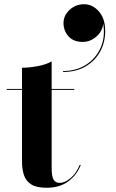

<svg xmlns="http://www.w3.org/2000/svg" viewBox="-20 -880 546 907"><path d="M280 -771Q280 -807 308.8 -833.5Q337.5 -860 377 -860Q417.5 -860 447.2 -826Q477 -792 477 -733.5Q477 -679.5 452.8 -635.8Q428.5 -592 384 -566Q339.5 -540 278 -540V-544.5Q340 -544.5 386.5 -574.2Q433 -604 455.5 -654.8Q478 -705.5 467.5 -769Q465 -734 436.2 -708Q407.5 -682 370.5 -682Q327 -682 303.5 -708.5Q280 -735 280 -771ZM361.5 -100.5Q343 -53 302.2 -23Q261.5 7 200.5 7Q152 7 127 -9.2Q102 -25.5 93 -53.2Q84 -81 84 -116V-455.5H11.5V-460H84V-560Q118 -560 158 -567.5Q198 -575 224 -590V-460H331V-455.5H224V-85Q224 -47.5 233 -31.8Q242 -16 262 -16Q286.5 -16 313.5 -38.8Q340.5 -61.5 357 -102Z"/></svg>

Font: Bodoni* 36pt
Style: Bold
Weight: 700
Version: Version 2.3